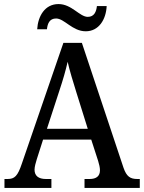

<svg xmlns="http://www.w3.org/2000/svg" viewBox="-20 -925 708 945"><path d="M402 -771C467 -771 502 -830 505 -895H457C454 -868 444 -842 412 -842C372 -842 333 -905 268 -905C201 -905 167 -846 163 -781H211C214 -808 223 -834 256 -834C297 -834 336 -771 402 -771ZM2 0H233V-44H206C169 -44 150 -60 150 -90C150 -104 156 -125 161 -141L192 -238H429L463 -133C468 -117 472 -100 472 -87C472 -58 454 -44 421 -44H396V0H668V-44H656C621 -44 603 -56 588 -99L383 -714H292L88 -121C67 -58 52 -44 17 -44H2ZM211 -291 272 -478C290 -532 303 -577 313 -621C323 -576 339 -525 356 -470L412 -291Z"/></svg>

Font: Noto Serif Tamil SemiCondensed Medium
Style: Regular
Weight: 500
Width: 4
Designer: Indian Type Foundry, Tom Grace, and the Monotype Design Team
Foundry: Monotype Imaging Inc.
Version: Version 2.004